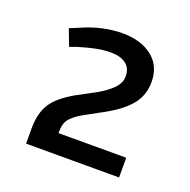

<svg xmlns="http://www.w3.org/2000/svg" viewBox="-81 -890 544 549"><g transform="rotate(20 191.0 -615.5)"><path d="M52 -420V-466Q52 -512 70 -541Q88 -570 137 -598L193 -628Q221 -644 237.5 -661Q254 -678 254 -698Q254 -723 237 -735.5Q220 -748 192 -748Q170 -748 147.5 -743.5Q125 -739 95 -730L73 -722L54 -772L81 -783Q112 -797 143 -804Q174 -811 204 -811Q260 -811 294.5 -784Q329 -757 329 -708Q329 -667 304.5 -637.5Q280 -608 232 -582L177 -552Q154 -539 141.5 -525Q129 -511 129 -486V-470L118 -480H335V-420Z"/></g></svg>

Font: REM Medium Light
Style: Regular
Weight: 300
Version: Version 1.005;gftools[0.9.28]